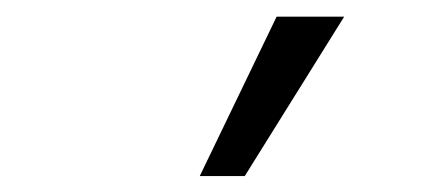

<svg xmlns="http://www.w3.org/2000/svg" viewBox="-20 -765 540 233"><path d="M222.4 -551.3 315.7 -744.8H397.7L277 -551.3Z"/></svg>

Font: Nunito Sans 12pt ExtraLight SemiCondensed
Style: Regular
Weight: 200
Width: 4
Version: Version 3.101;gftools[0.9.27]